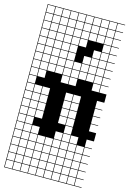

<svg xmlns="http://www.w3.org/2000/svg" viewBox="-146 -834 768 1141"><g transform="rotate(15 238.0 -263.5)"><path d="M0 238.1V-765.1H476.2V-761.9H431.7V-717.5H476.2V-714.3H431.7V-669.8H476.2V-666.7H431.7V-622.2H476.2V-619H431.7V-574.6H476.2V-571.4H431.7V-527H476.2V-523.8H431.7V-479.4H476.2V-476.2H431.7V-431.7H476.2V-428.6H431.7V-384.1H476.2V-381H431.7V-336.5H476.2V-285.7H431.7V-241.3H476.2V-238.1H431.7V-193.7H476.2V-190.5H431.7V-146H476.2V-142.9H431.7V-98.4H476.2V-47.6H431.7V-3.2H476.2V0H431.7V44.4H476.2V47.6H431.7V92.1H476.2V95.2H431.7V139.7H476.2V142.9H431.7V187.3H476.2V190.5H431.7V234.9H476.2V238.1ZM241.3 -717.5H285.7V-761.9H241.3ZM146 -717.5H190.5V-761.9H146ZM98.4 -717.5H142.9V-761.9H98.4ZM384.1 -717.5H428.6V-761.9H384.1ZM336.5 -717.5H381V-761.9H336.5ZM193.7 -717.5H238.1V-761.9H193.7ZM50.8 -717.5H95.2V-761.9H50.8ZM3.2 -717.5H47.6V-761.9H3.2ZM288.9 -717.5H333.3V-761.9H288.9ZM146 -669.8H190.5V-714.3H146ZM384.1 -669.8H428.6V-714.3H384.1ZM98.4 -669.8H142.9V-714.3H98.4ZM193.7 -669.8H238.1V-714.3H193.7ZM336.5 -669.8H381V-714.3H336.5ZM241.3 -669.8H285.7V-714.3H241.3ZM3.2 -669.8H47.6V-714.3H3.2ZM50.8 -669.8H95.2V-714.3H50.8ZM288.9 -669.8H333.3V-714.3H288.9ZM146 -622.2H190.5V-666.7H146ZM384.1 -622.2H428.6V-666.7H384.1ZM98.4 -622.2H142.9V-666.7H98.4ZM193.7 -622.2H238.1V-666.7H193.7ZM336.5 -622.2H381V-666.7H336.5ZM241.3 -622.2H285.7V-666.7H241.3ZM3.2 -622.2H47.6V-666.7H3.2ZM50.8 -622.2H95.2V-666.7H50.8ZM288.9 -622.2H333.3V-666.7H288.9ZM146 -574.6H190.5V-619H146ZM384.1 -574.6H428.6V-619H384.1ZM50.8 -574.6H95.2V-619H50.8ZM3.2 -574.6H47.6V-619H3.2ZM241.3 -574.6H285.7V-619H241.3ZM98.4 -574.6H142.9V-619H98.4ZM193.7 -574.6H238.1V-619H193.7ZM146 -527H190.5V-571.4H146ZM50.8 -527H95.2V-571.4H50.8ZM336.5 -527H381V-571.4H336.5ZM3.2 -527H47.6V-571.4H3.2ZM384.1 -527H428.6V-571.4H384.1ZM98.4 -527H142.9V-571.4H98.4ZM193.7 -527H238.1V-571.4H193.7ZM384.1 -479.4H428.6V-523.8H384.1ZM336.5 -479.4H381V-523.8H336.5ZM98.4 -479.4H142.9V-523.8H98.4ZM3.2 -479.4H47.6V-523.8H3.2ZM50.8 -479.4H95.2V-523.8H50.8ZM193.7 -479.4H238.1V-523.8H193.7ZM288.9 -479.4H333.3V-523.8H288.9ZM146 -479.4H190.5V-523.8H146ZM3.2 -431.7H47.6V-476.2H3.2ZM98.4 -431.7H142.9V-476.2H98.4ZM241.3 -431.7H285.7V-476.2H241.3ZM193.7 -431.7H238.1V-476.2H193.7ZM50.8 -431.7H95.2V-476.2H50.8ZM336.5 -431.7H381V-476.2H336.5ZM288.9 -431.7H333.3V-476.2H288.9ZM146 -431.7H190.5V-476.2H146ZM384.1 -431.7H428.6V-476.2H384.1ZM146 -384.1H190.5V-428.6H146ZM336.5 -384.1H381V-428.6H336.5ZM288.9 -384.1H333.3V-428.6H288.9ZM241.3 -384.1H285.7V-428.6H241.3ZM50.8 -384.1H95.2V-428.6H50.8ZM98.4 -384.1H142.9V-428.6H98.4ZM384.1 -384.1H428.6V-428.6H384.1ZM3.2 -384.1H47.6V-428.6H3.2ZM193.7 -384.1H238.1V-428.6H193.7ZM193.7 -336.5H238.1V-381H193.7ZM3.2 -336.5H47.6V-381H3.2ZM384.1 -336.5H428.6V-381H384.1ZM50.8 -336.5H95.2V-381H50.8ZM241.3 -336.5H285.7V-381H241.3ZM3.2 -288.9H47.6V-333.3H3.2ZM3.2 -241.3H47.6V-285.7H3.2ZM98.4 -241.3H142.9V-285.7H98.4ZM50.8 -241.3H95.2V-285.7H50.8ZM241.3 -241.3H285.7V-285.7H241.3ZM288.9 -241.3H333.3V-285.7H288.9ZM98.4 -193.7H142.9V-238.1H98.4ZM3.2 -193.7H47.6V-238.1H3.2ZM50.8 -193.7H95.2V-238.1H50.8ZM241.3 -193.7H285.7V-238.1H241.3ZM288.9 -193.7H333.3V-238.1H288.9ZM98.4 -146H142.9V-190.5H98.4ZM50.8 -146H95.2V-190.5H50.8ZM241.3 -146H285.7V-190.5H241.3ZM3.2 -146H47.6V-190.5H3.2ZM288.9 -146H333.3V-190.5H288.9ZM98.4 -98.4H142.9V-142.9H98.4ZM50.8 -98.4H95.2V-142.9H50.8ZM241.3 -98.4H285.7V-142.9H241.3ZM3.2 -98.4H47.6V-142.9H3.2ZM288.9 -98.4H333.3V-142.9H288.9ZM95.2 -95.2H50.8V-50.8H95.2ZM3.2 -50.8H47.6V-95.2H3.2ZM288.9 -50.8H333.3V-95.2H288.9ZM3.2 -3.2H47.6V-47.6H3.2ZM336.5 -3.2H381V-47.6H336.5ZM50.8 -3.2H95.2V-47.6H50.8ZM241.3 -3.2H285.7V-47.6H241.3ZM98.4 -3.2H142.9V-47.6H98.4ZM288.9 -3.2H333.3V-47.6H288.9ZM146 44.4H190.5V0H146ZM3.2 44.4H47.6V0H3.2ZM98.4 44.4H142.9V0H98.4ZM288.9 44.4H333.3V0H288.9ZM241.3 44.4H285.7V0H241.3ZM50.8 44.4H95.2V0H50.8ZM336.5 44.4H381V0H336.5ZM384.1 44.4H428.6V0H384.1ZM193.7 44.4H238.1V0H193.7ZM98.4 92.1H142.9V47.6H98.4ZM288.9 92.1H333.3V47.6H288.9ZM241.3 92.1H285.7V47.6H241.3ZM3.2 92.1H47.6V47.6H3.2ZM146 92.1H190.5V47.6H146ZM336.5 92.1H381V47.6H336.5ZM50.8 92.1H95.2V47.6H50.8ZM193.7 92.1H238.1V47.6H193.7ZM384.1 92.1H428.6V47.6H384.1ZM241.3 139.7H285.7V95.2H241.3ZM98.4 139.7H142.9V95.2H98.4ZM288.9 139.7H333.3V95.2H288.9ZM336.5 139.7H381V95.2H336.5ZM3.2 139.7H47.6V95.2H3.2ZM146 139.7H190.5V95.2H146ZM50.8 139.7H95.2V95.2H50.8ZM193.7 139.7H238.1V95.2H193.7ZM384.1 139.7H428.6V95.2H384.1ZM384.1 187.3H428.6V142.9H384.1ZM146 187.3H190.5V142.9H146ZM50.8 187.3H95.2V142.9H50.8ZM193.7 187.3H238.1V142.9H193.7ZM98.4 187.3H142.9V142.9H98.4ZM336.5 187.3H381V142.9H336.5ZM241.3 187.3H285.7V142.9H241.3ZM288.9 187.3H333.3V142.9H288.9ZM3.2 187.3H47.6V142.9H3.2ZM384.1 234.9H428.6V190.5H384.1ZM146 234.9H190.5V190.5H146ZM50.8 234.9H95.2V190.5H50.8ZM193.7 234.9H238.1V190.5H193.7ZM336.5 234.9H381V190.5H336.5ZM98.4 234.9H142.9V190.5H98.4ZM288.9 234.9H333.3V190.5H288.9ZM3.2 234.9H47.6V190.5H3.2ZM241.3 234.9H285.7V190.5H241.3Z"/></g></svg>

Font: Jacquard 12 Charted
Style: Regular
Weight: 400
Designer: Sarah Cadigan-Fried
Version: Version 1.000